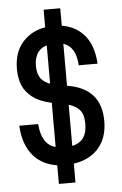

<svg xmlns="http://www.w3.org/2000/svg" viewBox="-57 -791 570 900"><g transform="rotate(-5 228.5 -341.0)"><path d="M376 -76.2Q333 -30.3 261.2 -20V68.8H183.1V-19Q114.7 -29.3 73.2 -75.2Q26.4 -128.9 22 -219.2H110.8Q115.2 -163.1 138.2 -133.8Q155.3 -112.3 183.1 -105V-313H184.1Q110.4 -327.6 73.2 -369.1Q34.2 -409.7 34.2 -485.8Q34.2 -564 77.1 -611.8Q118.7 -657.7 183.1 -668V-751H261.2V-668.9Q323.2 -658.7 362.8 -616.2Q407.2 -567.9 413.1 -477.1H324.2Q319.8 -564.5 261.2 -584V-386.2L270 -384.8Q342.8 -371.6 381.8 -328.1Q420.9 -283.2 420.9 -206.1Q420.9 -126.5 376 -76.2ZM141.1 -431.2Q155.3 -413.1 183.1 -402.8V-583Q156.7 -575.7 142.1 -556.2Q124 -530.8 124 -491.2Q124 -452.6 141.1 -431.2ZM311 -130.9Q331.1 -156.7 331.1 -201.2Q331.1 -246.6 312 -267.1Q295.4 -286.6 261.2 -296.9V-103Q293 -110.4 311 -130.9Z"/></g></svg>

Font: D-DIN-PRO Medium
Style: Regular
Weight: 500
Designer: datto
Foundry: CyberFei
Version: Version 1.000;hotconv 1.0.109;makeotfexe 2.5.65596